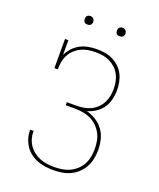

<svg xmlns="http://www.w3.org/2000/svg" viewBox="-165 -1012 930 1121"><g transform="rotate(20 300.0 -452.0)"><path d="M303 8Q278 8 252.5 4.5Q227 1 203.5 -8Q180 -17 159.5 -32.5Q139 -48 125 -69Q111 -90 103.5 -114.5Q96 -139 96 -165Q96 -165 96 -166Q96 -167 96 -168H117Q117 -167 117 -166.5Q117 -166 117 -165Q117 -142 123.5 -120Q130 -98 143 -79.5Q156 -61 174.5 -47Q193 -33 214 -25Q235 -17 257.5 -14Q280 -11 303 -11Q327 -11 351.5 -15Q376 -19 398 -29.5Q420 -40 438.5 -57Q457 -74 468.5 -96Q480 -118 484.5 -142Q489 -166 489 -191Q489 -216 484.5 -240.5Q480 -265 468 -287Q456 -309 437.5 -326.5Q419 -344 396.5 -354.5Q374 -365 349.5 -369Q325 -373 300 -373H242V-392H300Q323 -392 345.5 -395.5Q368 -399 388.5 -408.5Q409 -418 426 -434Q443 -450 453.5 -470Q464 -490 468.5 -512.5Q473 -535 473 -558Q473 -581 468.5 -603.5Q464 -626 453.5 -646Q443 -666 426 -681.5Q409 -697 388.5 -707Q368 -717 345.5 -720.5Q323 -724 300 -724Q300 -724 300 -724Q300 -724 300 -724Q277 -724 254 -720Q231 -716 210.5 -706Q190 -696 173 -680Q156 -664 145.5 -643.5Q135 -623 131 -600Q127 -577 127 -554H106V-735H127V-644Q138 -668 156.5 -688Q175 -708 198.5 -720.5Q222 -733 248.5 -738Q275 -743 302 -743Q302 -743 302 -743Q302 -743 302 -743Q328 -743 353 -739Q378 -735 400.5 -724Q423 -713 442 -695.5Q461 -678 472.5 -655.5Q484 -633 489 -608Q494 -583 494 -558Q494 -529 487 -500Q480 -471 463.5 -447Q447 -423 422.5 -407Q398 -391 370 -383Q401 -375 429 -357.5Q457 -340 476 -313.5Q495 -287 502.5 -255Q510 -223 510 -191Q510 -163 504.5 -136.5Q499 -110 486 -86Q473 -62 453 -43Q433 -24 408.5 -12.5Q384 -1 357 3.5Q330 8 303 8ZM400 -859Q395 -859 389.5 -860.5Q384 -862 380.5 -865.5Q377 -869 375.5 -874.5Q374 -880 374 -885Q374 -890 375.5 -895.5Q377 -901 380.5 -904.5Q384 -908 389.5 -910Q395 -912 400 -912Q405 -912 410.5 -910Q416 -908 419.5 -904.5Q423 -901 425 -895.5Q427 -890 427 -885Q427 -880 425 -874.5Q423 -869 419.5 -865.5Q416 -862 410.5 -860.5Q405 -859 400 -859ZM200 -859Q195 -859 189.5 -860.5Q184 -862 180.5 -865.5Q177 -869 175.5 -874.5Q174 -880 174 -885Q174 -890 175.5 -895.5Q177 -901 180.5 -904.5Q184 -908 189.5 -910Q195 -912 200 -912Q205 -912 210.5 -910Q216 -908 219.5 -904.5Q223 -901 225 -895.5Q227 -890 227 -885Q227 -880 225 -874.5Q223 -869 219.5 -865.5Q216 -862 210.5 -860.5Q205 -859 200 -859Z"/></g></svg>

Font: Iosevka Curly Slab ThEx
Style: Regular
Weight: 100
Width: 7
Monospace: yes
Designer: Belleve Invis
Foundry: Belleve Invis
Version: Version 11.1.0; ttfautohint (v1.8.3)